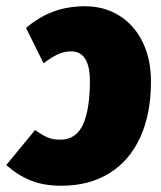

<svg xmlns="http://www.w3.org/2000/svg" viewBox="-66 -574 515 613"><path d="M416 -314Q416 -210 381.5 -135Q347 -60 282.5 -20.5Q218 19 130 19Q73 19 31.5 2Q-10 -15 -46 -47L46 -159Q70 -142 86.5 -135Q103 -128 126 -128Q177 -128 199 -176.5Q221 -225 221 -315Q221 -410 161 -410Q139 -410 118.5 -400.5Q98 -391 73 -372L17 -485Q59 -520 104.5 -537Q150 -554 206 -554Q267 -554 315 -524Q363 -494 389.5 -439.5Q416 -385 416 -314Z"/></svg>

Font: Fira Sans Extra Condensed Black
Style: Italic
Weight: 900
Width: 3
Italic angle: -8°
Designer: Carrois Corporate & Edenspiekermann AG
Foundry: Carrois Corporate GbR & Edenspiekermann AG
Version: Version 4.203